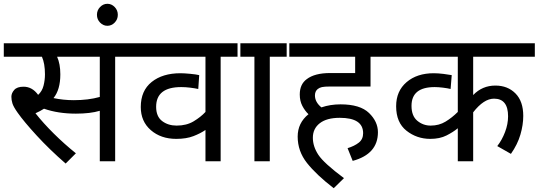

<svg xmlns="http://www.w3.org/2000/svg" viewBox="-20 -850 2839 1012"><path d="M369 -322Q314 -322 262 -333Q298 -377 298 -458Q298 -513 281 -551H506V-339Q446 -322 369 -322ZM380 -42Q319 -91 263.5 -146Q208 -201 167 -253Q192 -264 212 -277Q286 -251 380 -251Q456 -251 506 -266V0H587V-551H691V-622H0V-551H201Q217 -515 217 -458Q217 -428 209.5 -398.5Q202 -369 181 -350Q150 -393 104 -393Q70 -393 55 -376Q40 -359 40 -340Q40 -323 45.5 -305Q51 -287 73 -256Q106 -209 173.5 -135.5Q241 -62 326 12Z M491 -772Q491 -748 507.5 -731Q524 -714 546 -714Q568 -714 584.5 -731Q601 -748 601 -772Q601 -796 584.5 -813Q568 -830 546 -830Q524 -830 507.5 -813Q491 -796 491 -772Z M1143 -551H1247V-622H676V-551H1063V-260Q1038 -233 1000.5 -210.5Q963 -188 911 -188Q866 -188 834.5 -212Q803 -236 803 -287Q803 -391 935 -391Q958 -391 982 -388Q1006 -385 1025 -381L1030 -454Q1014 -458 982 -461Q950 -464 931 -464Q837 -464 779.5 -418Q722 -372 722 -286Q722 -210 775 -164Q828 -118 909 -118Q962 -118 999.5 -132.5Q1037 -147 1063 -165V0H1143Z M1402 -551V0H1321V-551H1232V-622H1505V-551Z M1793 89Q1687 10 1658 -34Q1629 -78 1629 -124Q1629 -172 1665.5 -200.5Q1702 -229 1771 -229Q1894 -229 1894 -148Q1894 -116 1871 -98Q1848 -80 1812 -69L1839 -2Q1972 -38 1972 -153Q1972 -209 1925 -254.5Q1878 -300 1775 -300Q1721 -300 1674 -284Q1640 -312 1640 -347Q1640 -369 1655 -381Q1664 -388 1677 -391Q1690 -394 1721 -394H1933V-551H2037V-622H1491V-551H1852V-465H1720Q1639 -465 1597 -433Q1560 -406 1560 -352Q1560 -318 1573.5 -292Q1587 -266 1606 -248Q1549 -202 1549 -130Q1549 -53 1598 9Q1647 71 1739 142Z M2584 -330Q2658 -330 2658 -237Q2658 -196 2642 -154Q2626 -112 2601 -80L2673 -39Q2708 -89 2723 -140.5Q2738 -192 2738 -239Q2738 -316 2697 -357.5Q2656 -399 2591 -399Q2522 -399 2474 -349V-551H2799V-622H2022V-551H2393V-260Q2363 -230 2328.5 -209Q2294 -188 2250 -188Q2210 -188 2179.5 -213.5Q2149 -239 2149 -292Q2149 -391 2271 -391Q2290 -391 2314.5 -388Q2339 -385 2355 -381L2361 -454Q2346 -457 2317.5 -460.5Q2289 -464 2266 -464Q2178 -464 2123 -417Q2068 -370 2068 -290Q2068 -204 2122.5 -161Q2177 -118 2248 -118Q2298 -118 2333.5 -136Q2369 -154 2393 -174V0H2474V-258Q2530 -330 2584 -330Z"/></svg>

Font: Noto Sans Devanagari
Style: Regular
Weight: 400
Designer: Jelle Bosma - Monotype Design Team
Foundry: Monotype Imaging Inc.
Version: Version 1.901